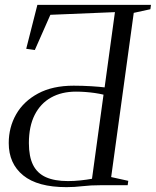

<svg xmlns="http://www.w3.org/2000/svg" viewBox="-20 -763 642 791"><path d="M254 8Q135 8 75.5 -40.5Q16 -89 16 -173.5Q16 -238.5 46.5 -292Q77 -345.5 136.8 -377.8Q196.5 -410 283.5 -410Q319.5 -410 355.5 -407.8Q391.5 -405.5 411 -403L453.5 -713L187.5 -702L123.5 -557L88 -562L134 -743H602L599.5 -725L531 -710L438 -33.5L508.5 -18L506 0H396.5Q353.5 0 320 4Q286.5 8 254 8ZM260 -17Q285.5 -17 311.5 -19.8Q337.5 -22.5 359 -26.5L406.5 -373Q390 -377 371 -379.8Q352 -382.5 332.2 -384Q312.5 -385.5 293 -385.5Q234 -385.5 190.5 -361.2Q147 -337 123 -289.8Q99 -242.5 99 -173.5Q99 -118 116.2 -83.5Q133.5 -49 169.2 -33Q205 -17 260 -17Z"/></svg>

Font: Merriweather 144pt Light
Style: Italic
Weight: 300
Italic angle: -7.8°
Version: Version 2.101